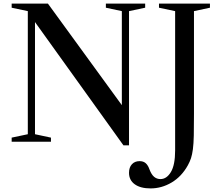

<svg xmlns="http://www.w3.org/2000/svg" viewBox="-20 -790 1230 1070"><path d="M699 20V-728L789 -747V-770H570V-747L659 -728V-204L247 -770H45V-747L135 -728V-42L45 -23V0H264V-23L175 -42V-667L668 20ZM1061 -155V-728L1150 -747V-770H866V-747L956 -728V48C956 102 948.2 142.2 932.5 168.5C916.8 194.8 897.3 208 874 208C860.7 208 849 203.8 839 195.5C829 187.2 820.3 173.3 813 154C807.7 138.7 800.7 127.2 792 119.5C783.3 111.8 772 108 758 108C740 108 725.7 113.8 715 125.5C704.3 137.2 699 153 699 173C699 200.3 709.7 221.7 731 237C752.3 252.3 781.7 260 819 260C860.3 260 899.5 249 936.5 227C973.5 205 1003.7 173 1027 131C1034.3 117.7 1040.2 104.5 1044.5 91.5C1048.8 78.5 1052.3 61.8 1055 41.5C1057.7 21.2 1059.3 -4.3 1060 -35C1060.7 -65.7 1061 -105.7 1061 -155Z"/></svg>

Font: Libre Caslon Text
Style: Regular
Weight: 400
Designer: Pablo Impallari, Rodrigo Fuenzalida
Foundry: Pablo Impallari, Rodrigo Fuenzalida
Version: Version 1.000; ttfautohint (v0.93) -l 8 -r 50 -G 200 -x 14 -